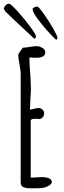

<svg xmlns="http://www.w3.org/2000/svg" viewBox="-44 -1005 342 1031"><path d="M84 1Q67 -4 67 -27V-608Q67 -625 61 -659Q54 -690 54 -710V-713Q71 -741 79 -749Q93 -749 116 -753Q137 -757 153 -757Q169 -757 184 -747.5Q199 -738 199 -725Q199 -695 153 -695H139Q133 -696 125 -696Q116 -696 114 -695Q114 -661 118 -613L120 -585L122 -530Q122 -511 119 -472L117 -416L131 -419Q151 -425 164 -425Q175 -425 184 -416.5Q193 -408 193 -397Q193 -385 185.5 -375.5Q178 -366 167 -366L155 -367H142Q127 -367 121 -360V-51L177 -54Q234 -54 234 -28V-24Q228 -12 212 -4.5Q196 3 181 5L148 6H117Q98 6 84 1ZM-15 -943 -24 -959Q-21 -970 -13 -977.5Q-5 -985 5 -985Q13 -985 49 -946Q87 -904 118 -862Q149 -820 149 -810Q149 -798 139 -798Q-13 -940 -15 -943ZM160 -901Q131 -939 131 -956Q131 -961 139.5 -965.5Q148 -970 156 -970Q163 -970 189.5 -933Q216 -896 240 -854.5Q264 -813 265 -801L258 -790Q205 -841 160 -901Z"/></svg>

Font: Amatic SC
Style: Bold
Weight: 700
Designer: Multiple Designers
Foundry: Vernon Adams
Version: Version 2.505